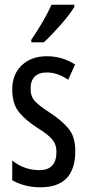

<svg xmlns="http://www.w3.org/2000/svg" viewBox="-20 -786 371 816"><path d="M300 -144Q300 -206 270 -241Q240 -276 192 -307Q147 -336 128.5 -356Q110 -376 110 -408Q110 -478 180 -478Q224 -478 270 -447L299 -512Q244 -547 179 -547Q113 -547 72.5 -508.5Q32 -470 32 -406Q32 -344 61.5 -308.5Q91 -273 140 -242Q184 -215 202 -193.5Q220 -172 220 -141Q220 -63 148 -63Q82 -63 32 -104V-20Q54 -7 84.5 1.5Q115 10 152 10Q300 10 300 -144ZM296 -766H199Q169 -699 113 -617V-606H166Q196 -633 237 -679.5Q278 -726 296 -757Z"/></svg>

Font: Noto Sans Display Condensed
Style: Regular
Weight: 400
Width: 3
Designer: Monotype Design Team
Foundry: Monotype Imaging Inc.
Version: Version 1.900